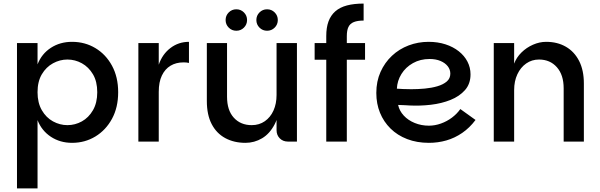

<svg xmlns="http://www.w3.org/2000/svg" viewBox="-20 -792 3356 1074"><path d="M383 7Q316 7 264.5 -27Q213 -61 190 -120V262H75V-551H190V-432Q213 -491 264.5 -524.5Q316 -558 383 -558Q455 -558 513.5 -523Q572 -488 606.5 -424.5Q641 -361 641 -276Q641 -191 606.5 -127.5Q572 -64 513.5 -28.5Q455 7 383 7ZM357 -92Q400 -92 438 -113Q476 -134 500 -175.5Q524 -217 524 -276Q524 -336 500 -376.5Q476 -417 438 -438Q400 -459 357 -459Q315 -459 276.5 -438Q238 -417 214 -376.5Q190 -336 190 -276Q190 -217 214 -175.5Q238 -134 276.5 -113Q315 -92 357 -92Z M754 0V-551H868V0ZM835 -278 868 -430Q888 -489 933.5 -523.5Q979 -558 1037 -558V-440Q1029 -442 1021.5 -442.5Q1014 -443 1006 -443Q965 -443 934 -424.5Q903 -406 885.5 -369.5Q868 -333 868 -278Z M1527 -64V-551H1641V0H1591Q1563 0 1545 -18Q1527 -36 1527 -64ZM1353 7Q1289 7 1240 -19.5Q1191 -46 1164 -98Q1137 -150 1137 -227V-551H1250V-251Q1250 -175 1288 -133.5Q1326 -92 1388 -92Q1430 -92 1461.5 -114Q1493 -136 1510 -174Q1527 -212 1527 -261L1547 -232Q1544 -150 1516.5 -97Q1489 -44 1446 -18.5Q1403 7 1353 7ZM1302 -620Q1277 -620 1259.5 -637.5Q1242 -655 1242 -680Q1242 -705 1259.5 -722.5Q1277 -740 1302 -740Q1327 -740 1344.5 -722.5Q1362 -705 1362 -680Q1362 -655 1344.5 -637.5Q1327 -620 1302 -620ZM1474 -620Q1449 -620 1431.5 -637.5Q1414 -655 1414 -680Q1414 -705 1431.5 -722.5Q1449 -740 1474 -740Q1499 -740 1516.5 -722.5Q1534 -705 1534 -680Q1534 -655 1516.5 -637.5Q1499 -620 1474 -620Z M1805 0V-458H1740V-551H1805V-590Q1805 -638 1817.5 -672Q1830 -706 1855.5 -728.5Q1881 -751 1920.5 -761.5Q1960 -772 2014 -772V-677Q1980 -677 1959 -668.5Q1938 -660 1929 -641Q1920 -622 1920 -590V-551H2022V-458H1920V0Z M2379 7Q2312 7 2257.5 -14Q2203 -35 2164.5 -73Q2126 -111 2105.5 -161.5Q2085 -212 2085 -272Q2085 -337 2108.5 -389.5Q2132 -442 2172.5 -480Q2213 -518 2266 -538Q2319 -558 2377 -558Q2429 -558 2472 -544Q2515 -530 2546.5 -505Q2578 -480 2595 -447Q2612 -414 2612 -376Q2612 -323 2581 -288Q2550 -253 2500 -233Q2450 -213 2390 -206Q2330 -199 2271 -202Q2261 -203 2246 -203.5Q2231 -204 2219.5 -204.5Q2208 -205 2207 -205Q2214 -172 2238.5 -145.5Q2263 -119 2300 -104Q2337 -89 2379 -89Q2413 -89 2446.5 -101Q2480 -113 2508 -134Q2536 -155 2555 -182L2640 -121Q2607 -77 2565.5 -48.5Q2524 -20 2477 -6.5Q2430 7 2379 7ZM2281 -293Q2318 -293 2356 -296.5Q2394 -300 2426.5 -309.5Q2459 -319 2479 -336Q2499 -353 2499 -380Q2499 -403 2484.5 -421.5Q2470 -440 2444 -451Q2418 -462 2383 -462Q2331 -462 2290 -439Q2249 -416 2225.5 -378Q2202 -340 2200 -296Q2214 -295 2235 -294Q2256 -293 2281 -293Z M2742 0V-551H2856V-436Q2869 -471 2897 -498.5Q2925 -526 2961.5 -542Q2998 -558 3035 -558Q3098 -558 3145.5 -530.5Q3193 -503 3219.5 -451Q3246 -399 3246 -325V0H3133V-298Q3133 -373 3095 -416Q3057 -459 2995 -459Q2955 -459 2923.5 -437Q2892 -415 2874 -376.5Q2856 -338 2856 -288V0Z"/></svg>

Font: Parkinsans Medium
Style: Regular
Weight: 500
Designer: Red Stone, Indian Type Foundry
Foundry: Indian Type Foundry
Version: Version 1.000